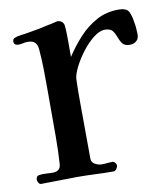

<svg xmlns="http://www.w3.org/2000/svg" viewBox="-67 -602 578 660"><g transform="rotate(-10 222.0 -271.5)"><path d="M440 -448Q440 -434 431 -426Q422 -418 408 -418Q390 -418 382.5 -428Q375 -438 370.5 -451Q366 -464 358.5 -474Q351 -484 332 -484Q313 -484 291.5 -467Q270 -450 251 -425Q232 -400 219.5 -375Q207 -350 206 -334Q205 -313 205 -291.5Q205 -270 205 -249Q205 -201 205.5 -152.5Q206 -104 206 -56Q206 -43 218 -36.5Q230 -30 241 -30Q251 -30 260 -31Q269 -32 279 -32Q284 -32 288 -27Q292 -22 292 -18Q292 -12 287.5 -5.5Q283 1 277 1Q245 1 213 -0.5Q181 -2 149 -2Q118 -2 87 -1Q56 0 24 0Q19 0 15.5 -6Q12 -12 12 -16Q12 -29 22 -31Q33 -33 46 -32Q59 -31 70 -31Q98 -31 99 -57Q102 -103 102 -149Q102 -195 102 -241V-315Q102 -350 101.5 -385Q101 -420 98 -455Q97 -472 89 -480.5Q81 -489 63 -489Q55 -489 47 -487Q39 -485 31 -485Q15 -485 15 -499Q15 -508 24 -511Q34 -515 45.5 -516Q57 -517 67 -519Q107 -525 144 -534Q147 -534 161 -537.5Q175 -541 176 -541Q190 -541 197 -529Q199 -526 200 -510Q201 -494 201 -473.5Q201 -453 201 -435.5Q201 -418 201 -412Q223 -446 250.5 -476Q278 -506 312.5 -525Q347 -544 390 -544Q418 -544 425.5 -529.5Q433 -515 436 -492Q438 -482 439 -470.5Q440 -459 440 -448Z"/></g></svg>

Font: Kaisei HarunoUmi Medium
Style: Regular
Weight: 500
Designer: Font-Kai, 金井和夫
Foundry: KAZUO KANAI
Version: Version 5.003